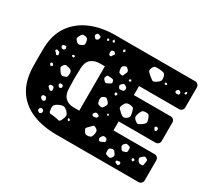

<svg xmlns="http://www.w3.org/2000/svg" viewBox="-135 -931 1272 1162"><g transform="rotate(30 501.0 -350.0)"><path d="M364 0Q269 0 196 -29.5Q123 -59 81 -120.5Q39 -182 35 -276Q34 -317 34 -349.5Q34 -382 35 -425Q39 -515 83 -576Q127 -637 201.5 -668.5Q276 -700 369 -700H929Q940 -700 948 -692Q956 -684 956 -673V-532Q956 -521 948 -513Q940 -505 929 -505H649V-442H907Q918 -442 926 -434Q934 -426 934 -415V-285Q934 -274 926 -266Q918 -258 907 -258H649V-195H937Q948 -195 956 -187Q964 -179 964 -168V-27Q964 -16 956 -8Q948 0 937 0ZM388 -666 378 -674 373 -662 379 -655 388 -656ZM350 -661H341L340 -652L347 -645L355 -653ZM750 -628Q745 -647 734.5 -650Q724 -653 704 -655Q686 -656 676 -654Q666 -652 659 -635Q652 -618 658.5 -610.5Q665 -603 679 -591Q692 -580 700.5 -574.5Q709 -569 724 -578Q742 -589 748 -598.5Q754 -608 750 -628ZM467 -655 458 -649V-640L467 -635L473 -645ZM283 -654Q273 -657 267 -647Q261 -639 268 -630Q273 -624 276 -621Q279 -618 286 -620Q299 -625 299 -640Q299 -648 295 -650Q291 -652 283 -654ZM919 -620 910 -612 909 -602 919 -601 924 -609ZM424 -602Q420 -608 416.5 -610.5Q413 -613 406 -611Q398 -609 396.5 -605Q395 -601 395 -594Q395 -586 396 -582Q397 -578 405 -575Q411 -573 413 -577Q415 -581 419 -587Q423 -592 425.5 -594.5Q428 -597 424 -602ZM792 -598 786 -605 776 -603V-592L787 -591ZM877 -603Q872 -606 868.5 -604.5Q865 -603 861 -598Q854 -592 858 -583Q862 -577 872 -578Q878 -579 881.5 -579.5Q885 -580 886 -586Q888 -598 877 -603ZM216 -604Q203 -606 197 -602.5Q191 -599 185 -587Q178 -575 178 -568Q178 -561 188 -551Q197 -541 204.5 -540.5Q212 -540 224 -546Q236 -552 238.5 -558Q241 -564 239 -577Q237 -590 233 -595.5Q229 -601 216 -604ZM540 -557Q533 -564 528.5 -567Q524 -570 515 -566Q505 -561 501.5 -556Q498 -551 499 -540Q501 -526 503.5 -519Q506 -512 520 -510Q533 -507 535 -515.5Q537 -524 543 -535Q549 -547 540 -557ZM588 -515 581 -513 576 -505 587 -498 594 -507ZM369 -195H410V-505H374Q340 -505 315.5 -486Q291 -467 289 -425Q287 -384 287 -351.5Q287 -319 289 -276Q291 -234 313.5 -214.5Q336 -195 369 -195ZM149 -489Q147 -494 144 -494Q141 -494 135 -493Q130 -492 127 -490.5Q124 -489 123 -484Q122 -474 131 -469Q141 -464 148 -472Q155 -479 149 -489ZM223 -469 212 -471 204 -465 209 -457 221 -456ZM574 -467Q566 -472 562 -469.5Q558 -467 551 -461Q546 -455 544.5 -451Q543 -447 547 -440Q551 -432 554.5 -430.5Q558 -429 567 -430Q576 -431 581 -433Q586 -435 588 -444Q589 -454 586 -458.5Q583 -463 574 -467ZM498 -449Q496 -459 490.5 -461Q485 -463 474 -464Q463 -465 456.5 -465Q450 -465 446 -455Q441 -444 444 -438.5Q447 -433 456 -425Q463 -419 468 -420.5Q473 -422 482 -427Q491 -432 496 -435Q501 -438 498 -449ZM122 -445Q115 -446 111 -448.5Q107 -451 104 -445Q100 -438 103.5 -435.5Q107 -433 112 -428Q116 -423 118.5 -419.5Q121 -416 127 -419Q133 -421 132 -425Q131 -429 130 -436Q129 -443 122 -445ZM555 -403 544 -400V-388L556 -383L561 -394ZM248 -359Q248 -372 244.5 -378Q241 -384 229 -388Q214 -392 205.5 -393.5Q197 -395 188 -383Q178 -370 182 -362Q186 -354 195 -341Q203 -330 210 -327Q217 -324 230 -329Q243 -333 245.5 -339.5Q248 -346 248 -359ZM766 -388Q748 -388 741 -381.5Q734 -375 728 -358Q722 -341 723.5 -331.5Q725 -322 739 -311Q753 -300 761.5 -304Q770 -308 784 -318Q796 -327 799.5 -334Q803 -341 798 -355Q793 -372 788 -380Q783 -388 766 -388ZM663 -379Q643 -381 634 -375.5Q625 -370 617 -351Q610 -335 617 -327.5Q624 -320 637 -308Q649 -298 657 -295Q665 -292 679 -300Q692 -309 694.5 -317Q697 -325 693 -341Q689 -359 685 -368Q681 -377 663 -379ZM132 -361 120 -366 114 -354 123 -343 136 -349ZM870 -344Q862 -347 856 -339Q854 -335 855 -333Q856 -331 859 -327Q862 -323 863.5 -320Q865 -317 870 -319Q878 -321 878 -332Q878 -342 870 -344ZM530 -330Q522 -339 516.5 -343Q511 -347 499 -342Q487 -337 484 -330.5Q481 -324 482 -311Q484 -297 487.5 -290.5Q491 -284 505 -281Q518 -278 523 -283.5Q528 -289 535 -301Q540 -311 538.5 -316.5Q537 -322 530 -330ZM249 -274Q248 -279 245.5 -279.5Q243 -280 238 -281Q233 -282 230.5 -282Q228 -282 225 -278Q221 -269 227 -262Q232 -257 235 -256Q238 -255 244 -258Q250 -261 250 -264.5Q250 -268 249 -274ZM579 -261 574 -268 565 -262 571 -254 577 -255ZM207 -231Q206 -238 204 -241Q202 -244 195 -245Q188 -246 183.5 -245Q179 -244 176 -237Q173 -231 176.5 -228Q180 -225 185 -220Q190 -216 192.5 -213Q195 -210 201 -213Q208 -216 208 -220Q208 -224 207 -231ZM516 -234Q507 -239 500 -233Q495 -228 492 -224.5Q489 -221 492 -214Q495 -207 499.5 -207Q504 -207 512 -208Q519 -209 522.5 -211Q526 -213 528 -220Q529 -227 525.5 -229Q522 -231 516 -234ZM342 -155Q325 -171 313 -171Q301 -171 280 -161Q261 -151 257 -140.5Q253 -130 257 -109Q259 -91 270 -91Q281 -91 299 -88Q316 -86 327 -82Q338 -78 346 -94Q356 -115 357 -127Q358 -139 342 -155ZM198 -161Q195 -169 185 -169Q178 -169 174.5 -168Q171 -167 169 -161Q165 -150 176 -143Q182 -138 186 -137Q190 -136 196 -141Q202 -145 201.5 -149.5Q201 -154 198 -161ZM778 -160Q766 -165 759 -164Q752 -163 744 -153Q737 -143 739.5 -136.5Q742 -130 749 -120Q755 -113 760 -113.5Q765 -114 774 -117Q782 -119 785 -122.5Q788 -126 788 -134Q788 -144 788 -150.5Q788 -157 778 -160ZM545 -157Q533 -163 528 -157Q523 -151 513 -142Q504 -132 498.5 -127Q493 -122 499 -111Q506 -97 512.5 -92Q519 -87 535 -89Q550 -92 554.5 -99Q559 -106 562 -121Q564 -136 561 -143Q558 -150 545 -157ZM908 -147Q900 -152 895.5 -152.5Q891 -153 884 -147Q875 -139 870 -134.5Q865 -130 869 -119Q875 -106 881 -102Q887 -98 901 -99Q912 -100 912 -108Q912 -116 915 -127Q916 -135 915.5 -139Q915 -143 908 -147ZM642 -117Q641 -127 637 -130.5Q633 -134 623 -136Q615 -137 611.5 -134Q608 -131 603 -124Q599 -116 598 -111.5Q597 -107 603 -100Q608 -94 612.5 -96Q617 -98 625 -101Q633 -105 638 -107Q643 -109 642 -117ZM385 -123H375L376 -113L384 -106L391 -115ZM850 -103 841 -110 832 -106V-95L844 -90ZM719 -85Q713 -94 707 -94.5Q701 -95 691 -92Q682 -89 680 -84.5Q678 -80 678 -70Q678 -60 679 -54Q680 -48 690 -45Q702 -41 709.5 -40.5Q717 -40 725 -51Q732 -61 729.5 -68Q727 -75 719 -85ZM207 -94Q197 -95 193 -84Q189 -75 197 -68Q202 -64 205.5 -63Q209 -62 214 -65Q224 -71 222 -83Q219 -93 207 -94ZM783 -46Q781 -51 777.5 -50.5Q774 -50 768 -49Q762 -48 758.5 -47.5Q755 -47 754 -41Q753 -35 756.5 -33.5Q760 -32 765 -29Q770 -27 773 -26Q776 -25 780 -29Q788 -37 783 -46Z"/></g></svg>

Font: Rubik Moonrocks
Style: Regular
Weight: 400
Designer: Hubert and Fischer, NaN
Foundry: Hubert and Fischer, NaN
Version: Version 2.200